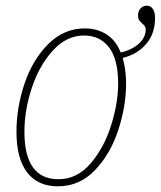

<svg xmlns="http://www.w3.org/2000/svg" viewBox="-20 -646 566 676"><path d="M38 -182Q38 -268 66.5 -352Q95 -436 150 -491Q205 -546 279 -546Q322 -546 355 -525Q388 -504 405 -461Q444 -470 468.5 -492Q493 -514 493 -542Q493 -549 490 -553.5Q487 -558 481 -563Q474 -569 470 -575Q466 -581 466 -592Q466 -607 475 -616.5Q484 -626 497 -626Q511 -626 518.5 -614Q526 -602 526 -583Q526 -528 495 -491.5Q464 -455 412 -442Q424 -399 424 -352Q424 -273 396.5 -188.5Q369 -104 314.5 -47Q260 10 184 10Q113 10 75.5 -39Q38 -88 38 -182ZM396 -352Q396 -437 364 -479Q332 -521 276 -521Q215 -521 167 -469Q119 -417 92.5 -338Q66 -259 66 -182Q66 -15 186 -15Q251 -15 298.5 -70Q346 -125 371 -204Q396 -283 396 -352Z"/></svg>

Font: Noto Serif NarrowThin
Style: Italic
Weight: 250
Width: 4
Italic angle: -12°
Designer: Monotype Design Team
Foundry: Monotype Imaging Inc.
Version: Version 1.001